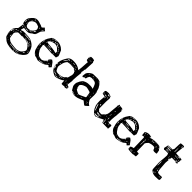

<svg xmlns="http://www.w3.org/2000/svg" viewBox="304 -2927 5098 5098"><g transform="rotate(45 2853.0 -378.5)"><path d="M299.8 -709H344.7Q377 -709 450.2 -681.6Q476.6 -681.6 536.1 -646.5H543Q557.6 -646.5 607.4 -701.2Q619.1 -701.2 648.4 -663.1Q663.1 -656.2 679.7 -637.7V-633.8Q602.5 -549.8 602.5 -540Q566.4 -418 554.7 -403.3Q531.2 -376 481.4 -355.5Q421.9 -295.9 375 -295.9L333 -293.9L245.1 -302.7H228.5Q218.8 -302.7 199.2 -213.9L210 -210H214.8Q234.4 -210 260.7 -227.5L293 -229.5H347.7Q477.5 -229.5 561.5 -205.1Q570.3 -197.3 621.1 -174.8L668 -141.6Q720.7 -96.7 734.4 -58.6Q784.2 38.1 784.2 102.5Q784.2 152.3 705.1 228.5L623 287.1Q557.6 328.1 467.8 328.1L429.7 333Q188.5 333 103.5 235.4Q40 196.3 40 136.7Q16.6 95.7 16.6 23.4L12.7 -6.8L16.6 -24.4H21.5Q26.4 6.8 33.2 6.8H37.1Q53.7 -72.3 67.4 -107.4L66.4 -109.4H64.5Q25.4 -46.9 25.4 -36.1H23.4Q18.6 -36.1 16.6 -51.8Q20.5 -78.1 67.4 -145.5Q119.1 -195.3 119.1 -202.1Q132.8 -316.4 139.6 -341.8Q105.5 -408.2 105.5 -453.1L103.5 -475.6Q103.5 -498 121.1 -560.5Q133.8 -573.2 178.7 -633.8Q250 -709 299.8 -709ZM249 -674.8V-673.8Q296.9 -686.5 296.9 -694.3V-695.3H293Q273.4 -695.3 249 -674.8ZM607.4 -667V-665Q609.4 -660.2 618.2 -660.2H625V-663.1L616.2 -669.9H611.3ZM283.2 -647.5V-642.6H285.2L327.1 -656.2V-663.1H315.4Q283.2 -656.2 283.2 -647.5ZM203.1 -507.8V-501Q223.6 -398.4 233.4 -398.4Q265.6 -367.2 288.1 -367.2Q390.6 -367.2 435.5 -414.1Q468.8 -443.4 484.4 -478.5Q495.1 -497.1 495.1 -507.8V-528.3Q495.1 -551.8 462.9 -594.7Q389.6 -626 361.3 -626Q294.9 -626 238.3 -571.3Q203.1 -527.3 203.1 -507.8ZM600.6 -587.9V-581.1H604.5Q630.9 -601.6 643.6 -622.1V-626H641.6Q627.9 -626 600.6 -587.9ZM216.8 -591.8 221.7 -589.8Q230.5 -589.8 244.1 -608.4V-612.3H235.4Q216.8 -601.6 216.8 -591.8ZM508.8 -603.5V-601.6Q517.6 -576.2 532.2 -576.2Q536.1 -576.2 536.1 -581.1Q536.1 -588.9 515.6 -603.5ZM134.8 -531.2V-530.3H137.7Q144.5 -534.2 160.2 -557.6L156.2 -560.5Q147.5 -560.5 134.8 -531.2ZM117.2 -489.3Q117.2 -460.9 130.9 -444.3H135.7Q139.6 -444.3 139.6 -449.2Q134.8 -505.9 126 -505.9Q120.1 -505.9 117.2 -489.3ZM472.7 -415V-414.1H479.5Q505.9 -414.1 511.7 -469.7V-476.6L510.7 -478.5H506.8Q472.7 -424.8 472.7 -415ZM182.6 -469.7V-468.8Q182.6 -445.3 197.3 -427.7H199.2V-432.6Q197.3 -467.8 185.5 -473.6ZM538.1 -420.9 534.2 -414.1V-412.1H538.1Q541 -412.1 543 -420.9ZM445.3 -384.8H449.2Q465.8 -391.6 474.6 -403.3L470.7 -407.2Q447.3 -391.6 445.3 -384.8ZM388.7 -367.2V-364.3L395.5 -357.4H401.4Q409.2 -357.4 428.7 -377.9V-380.9H416Q400.4 -380.9 388.7 -367.2ZM135.7 -374V-369.1Q150.4 -346.7 175.8 -338.9V-341.8Q163.1 -374 141.6 -374ZM435.5 -367.2V-362.3H438.5L449.2 -371.1V-373H440.4ZM192.4 -360.4V-359.4Q199.2 -345.7 210 -345.7Q213.9 -346.7 217.8 -353.5Q217.8 -360.4 196.3 -364.3ZM353.5 -352.5Q353.5 -348.6 377 -346.7L388.7 -348.6Q388.7 -354.5 370.1 -357.4H358.4ZM226.6 -346.7 224.6 -345.7V-335L230.5 -330.1H253.9V-335Q231.4 -346.7 226.6 -346.7ZM267.6 -328.1Q267.6 -316.4 312.5 -316.4H351.6Q360.4 -316.4 361.3 -321.3Q335.9 -332 285.2 -332H272.5ZM167 -309.6V-300.8Q167 -288.1 178.7 -285.2L182.6 -291V-312.5L178.7 -316.4H173.8ZM354.5 -203.1V-200.2Q354.5 -189.5 493.2 -184.6L522.5 -174.8H524.4Q529.3 -174.8 536.1 -179.7L575.2 -177.7V-181.6Q568.4 -193.4 544.9 -193.4H531.2Q525.4 -193.4 518.6 -188.5H517.6L486.3 -203.1Q453.1 -207 397.5 -207H383.8ZM276.4 -203.1V-202.1H281.2V-203.1ZM206.1 -164.1Q206.1 -161.1 249 -159.2Q267.6 -160.2 267.6 -164.1Q261.7 -174.8 252 -179.7H235.4Q206.1 -174.8 206.1 -164.1ZM436.5 -159.2V-157.2Q436.5 -152.3 469.7 -150.4L470.7 -152.3V-155.3L438.5 -159.2ZM563.5 -154.3 568.4 -150.4 573.2 -152.3V-159.2H568.4ZM146.5 -141.6 153.3 -136.7H162.1L168.9 -143.6V-152.3L163.1 -157.2Q150.4 -157.2 146.5 -141.6ZM91.8 -116.2V-113.3L94.7 -109.4Q127.9 -118.2 127.9 -131.8V-141.6L124 -145.5Q109.4 -139.6 91.8 -116.2ZM585.9 -138.7Q585.9 -130.9 618.2 -123L623 -125V-127Q611.3 -140.6 593.8 -140.6H588.9L586.9 -138.7ZM238.3 -131.8 242.2 -127.9H251L252 -133.8L247.1 -136.7H244.1ZM428.7 -127.9Q428.7 -122.1 497.1 -118.2Q551.8 -101.6 593.8 -73.2L611.3 -72.3L618.2 -77.1V-79.1Q606.4 -98.6 531.2 -121.1Q455.1 -133.8 435.5 -133.8ZM346.7 -116.2 347.7 -114.3V-111.3L326.2 -107.4L296.9 -111.3L196.3 -109.4Q134.8 -52.7 134.8 -29.3L126 -20.5V-18.6Q136.7 121.1 153.3 150.4Q155.3 157.2 203.1 191.4Q203.1 202.1 283.2 223.6Q406.2 242.2 481.4 242.2Q583 223.6 620.1 184.6Q686.5 115.2 686.5 73.2V66.4Q686.5 41 633.8 -24.4Q626 -42 592.8 -61.5Q535.2 -100.6 472.7 -109.4L387.7 -111.3L388.7 -120.1L387.7 -121.1H372.1Q354.5 -121.1 346.7 -116.2ZM629.9 -113.3V-111.3L682.6 -63.5H684.6V-65.4Q668 -103.5 638.7 -113.3ZM134.8 -85.9V-82H137.7L155.3 -86.9V-92.8H151.4Q134.8 -89.8 134.8 -85.9ZM115.2 -72.3V-66.4H119.1L127.9 -75.2V-80.1Q119.1 -80.1 115.2 -72.3ZM78.1 -38.1 80.1 -32.2H83Q88.9 -32.2 98.6 -72.3H96.7Q78.1 -57.6 78.1 -38.1ZM623 -66.4Q623 -59.6 662.1 -11.7V-10.7H664.1V-15.6Q646.5 -66.4 627 -66.4ZM744.1 34.2V37.1L748 41L750 39.1H751L750 34.2ZM711.9 43V45.9L716.8 50.8H718.8L723.6 45.9L718.8 43ZM30.3 57.6V66.4L35.2 71.3L37.1 70.3V54.7H33.2ZM741.2 82V84Q741.2 95.7 746.1 97.7H748Q759.8 78.1 759.8 57.6L757.8 56.6H754.9Q741.2 65.4 741.2 82ZM107.4 63.5 105.5 90.8Q106.4 119.1 112.3 119.1H114.3Q119.1 118.2 119.1 109.4V91.8Q119.1 59.6 112.3 59.6H110.4ZM37.1 80.1V84Q38.1 93.8 42 93.8L45.9 90.8V86.9L39.1 80.1ZM655.3 173.8V175.8L659.2 179.7Q693.4 168 693.4 143.6V134.8H689.5Q655.3 161.1 655.3 173.8ZM91.8 172.9Q94.7 182.6 98.6 182.6L105.5 175.8Q104.5 170.9 96.7 167ZM149.4 193.4V196.3L155.3 201.2H162.1V198.2Q160.2 193.4 151.4 193.4ZM128.9 207V210H141.6V203.1H132.8ZM476.6 266.6Q313.5 255.9 288.1 246.1L252 244.1V246.1Q268.6 259.8 296.9 264.6L337.9 262.7L347.7 269.5L349.6 268.6H351.6Q383.8 276.4 428.7 276.4H459Q517.6 276.4 541 259.8Q597.7 240.2 597.7 237.3V235.4Q519.5 252.9 476.6 266.6ZM538.1 310.5H543Q552.7 310.5 609.4 278.3V276.4H604.5Q538.1 291 538.1 310.5ZM500 305.7V307.6H504.9Q531.2 303.7 531.2 292H525.4Q504.9 296.9 500 305.7ZM293 293.9 292 295.9V296.9L296.9 300.8H299.8V298.8ZM315.4 303.7V305.7Q316.4 310.5 329.1 310.5H344.7Q344.7 303.7 319.3 303.7ZM426.8 307.6V310.5Q428.7 316.4 436.5 316.4H445.3L462.9 312.5V307.6L438.5 303.7H429.7Z M1137.7 -680.7Q1194.3 -680.7 1276.4 -632.8Q1345.7 -581.1 1345.7 -561.5Q1399.4 -444.3 1399.4 -424.8L1400.4 -414.1Q1379.9 -367.2 1379.9 -349.6L1372.1 -347.7H1255.9Q1239.3 -347.7 1217.8 -342.8Q1021.5 -358.4 944.3 -358.4H915Q898.4 -334 898.4 -325.2Q908.2 -307.6 908.2 -277.3Q908.2 -224.6 923.8 -215.8L925.8 -209V-208L917 -210.9V-208L930.7 -194.3Q930.7 -174.8 955.1 -149.4Q999 -70.3 1051.8 -51.8Q1093.8 -37.1 1154.3 -37.1Q1163.1 -37.1 1192.4 -53.7Q1218.8 -61.5 1294.9 -142.6V-146.5Q1294.9 -149.4 1277.3 -151.4L1274.4 -158.2Q1305.7 -218.8 1349.6 -236.3Q1354.5 -230.5 1399.4 -199.2Q1429.7 -151.4 1479.5 -89.8V-85Q1435.5 -28.3 1416 -28.3H1411.1Q1411.1 -58.6 1375 -62.5Q1367.2 -62.5 1315.4 -17.6Q1287.1 4.9 1208 28.3Q1117.2 46.9 1083 46.9L1005.9 19.5Q941.4 19.5 886.7 -50.8Q863.3 -74.2 848.6 -110.4Q848.6 -119.1 818.4 -222.7Q809.6 -266.6 809.6 -297.9V-299.8Q809.6 -482.4 917 -616.2Q932.6 -649.4 980.5 -666Q1008.8 -673.8 1058.6 -680.7Q1070.3 -685.5 1137.7 -680.7ZM1012.7 -650.4H1014.6Q1040 -650.4 1096.7 -667Q1108.4 -668 1108.4 -672.9L1105.5 -675.8H1103.5Q1065.4 -675.8 1014.6 -655.3L1012.7 -653.3ZM958 -629.9V-627.9L961.9 -625H962.9Q990.2 -631.8 990.2 -638.7V-646.5L985.4 -652.3H982.4Q958 -644.5 958 -629.9ZM1127 -643.6V-639.6Q1127 -634.8 1181.6 -631.8L1183.6 -632.8V-636.7Q1183.6 -641.6 1167 -643.6ZM1071.3 -623V-621.1Q1071.3 -616.2 1127 -607.4L1128.9 -609.4V-614.3Q1118.2 -629.9 1092.8 -629.9H1087.9Q1071.3 -627.9 1071.3 -623ZM1153.3 -614.3V-612.3Q1230.5 -568.4 1236.3 -568.4H1238.3L1252 -573.2L1258.8 -571.3L1260.7 -573.2V-575.2Q1253.9 -580.1 1238.3 -584L1210.9 -595.7Q1201.2 -619.1 1167 -619.1H1163.1Q1153.3 -618.2 1153.3 -614.3ZM992.2 -575.2Q1004.9 -585.9 1046.9 -598.6V-600.6L1044.9 -602.5H1031.2Q992.2 -594.7 992.2 -575.2ZM920.9 -486.3V-482.4Q920.9 -464.8 1167 -448.2L1180.7 -443.4L1197.3 -445.3Q1254.9 -426.8 1270.5 -426.8Q1270.5 -422.9 1279.3 -420.9Q1288.1 -431.6 1288.1 -443.4V-468.8Q1288.1 -487.3 1219.7 -547.9Q1190.4 -578.1 1149.4 -584L1103.5 -590.8Q991.2 -569.3 956.1 -536.1Q942.4 -510.7 920.9 -486.3ZM935.5 -566.4V-563.5H937.5Q956.1 -568.4 956.1 -573.2V-575.2H949.2Q940.4 -575.2 935.5 -566.4ZM1258.8 -547.9Q1262.7 -537.1 1272.5 -537.1H1274.4L1277.3 -541V-549.8L1270.5 -556.6Q1258.8 -556.6 1258.8 -547.9ZM907.2 -537.1V-536.1H910.2L914.1 -539.1V-541H910.2ZM1288.1 -529.3Q1301.8 -486.3 1310.5 -481.4H1315.4L1318.4 -484.4Q1307.6 -527.3 1294.9 -527.3L1293 -529.3ZM921.9 -506.8V-504.9Q928.7 -507.8 928.7 -516.6V-518.6Q921.9 -515.6 921.9 -506.8ZM1335.9 -465.8V-457L1338.9 -452.1Q1345.7 -454.1 1345.7 -461.9V-465.8L1342.8 -468.8H1338.9ZM907.2 -450.2V-445.3L910.2 -441.4H912.1Q921.9 -447.3 927.7 -457V-460.9H921.9Q912.1 -460.9 907.2 -450.2ZM850.6 -459Q839.8 -449.2 833 -404.3H835Q842.8 -404.3 859.4 -452.1Q857.4 -459 850.6 -459ZM989.3 -441.4V-438.5Q1015.6 -420.9 1083 -420.9H1094.7L1112.3 -422.9V-427.7Q1049.8 -440.4 989.3 -441.4ZM1233.4 -406.2V-402.3H1238.3V-406.2ZM975.6 -395.5V-392.6Q1007.8 -385.7 1119.1 -379.9L1120.1 -378.9V-377L1091.8 -373Q1091.8 -368.2 1127 -368.2Q1183.6 -368.2 1183.6 -375Q1183.6 -388.7 975.6 -395.5ZM833 -386.7 832 -378.9Q833 -370.1 836.9 -370.1Q841.8 -370.1 843.8 -383.8L838.9 -386.7ZM942.4 -381.8V-375H949.2V-379.9L948.2 -381.8V-383.8ZM905.3 -373V-372.1H907.2L930.7 -375V-377L925.8 -381.8H921.9Q909.2 -381.8 905.3 -373ZM1235.4 -370.1Q1235.4 -365.2 1258.8 -365.2L1272.5 -366.2V-368.2Q1272.5 -375 1245.1 -375Q1235.4 -373 1235.4 -370.1ZM833 -335.9 832 -334V-331.1L833 -329.1Q830.1 -322.3 830.1 -310.5V-304.7Q830.1 -282.2 843.8 -260.7H846.7Q846.7 -327.1 833 -335.9ZM852.5 -217.8V-214.8L855.5 -210.9H859.4V-214.8L855.5 -217.8ZM866.2 -194.3 864.3 -192.4V-190.4Q872.1 -168 879.9 -168L880.9 -169.9V-171.9Q880.9 -182.6 866.2 -194.3ZM1308.6 -181.6 1311.5 -178.7H1317.4Q1326.2 -178.7 1327.1 -183.6L1322.3 -188.5H1320.3Q1311.5 -188.5 1308.6 -181.6ZM1277.3 -103.5 1279.3 -101.6H1281.2Q1294.9 -101.6 1299.8 -120.1V-122.1Q1285.2 -122.1 1277.3 -103.5ZM1372.1 -106.4 1373 -105.5H1377Q1385.7 -109.4 1385.7 -119.1V-120.1H1381.8Q1372.1 -113.3 1372.1 -106.4ZM1419.9 -120.1 1418 -119.1V-117.2Q1422.9 -99.6 1429.7 -99.6H1431.6L1434.6 -103.5V-105.5Q1431.6 -120.1 1419.9 -120.1ZM1340.8 -91.8 1344.7 -87.9Q1365.2 -94.7 1365.2 -106.4V-108.4H1363.3Q1343.8 -108.4 1340.8 -91.8ZM1235.4 -60.5H1238.3Q1246.1 -64.5 1250 -74.2L1249 -76.2Q1235.4 -68.4 1235.4 -60.5ZM1315.4 -53.7H1320.3Q1334 -66.4 1334 -72.3H1332Q1315.4 -66.4 1315.4 -53.7ZM925.8 -42V-37.1Q926.8 -29.3 949.2 -21.5L955.1 -16.6V-17.6Q938.5 -39.1 930.7 -42ZM1023.4 -37.1V-35.2Q1023.4 -29.3 1051.8 -23.4L1053.7 -24.4V-26.4Q1034.2 -37.1 1024.4 -37.1ZM1099.6 -21.5V-17.6H1105.5V-21.5ZM1245.1 -1Q1258.8 -1 1267.6 -21.5H1263.7Q1245.1 -10.7 1245.1 -1ZM1151.4 12.7 1122.1 9.8H1117.2Q1104.5 9.8 1103.5 14.6V16.6L1108.4 21.5H1132.8Q1177.7 21.5 1231.4 7.8V5.9Q1229.5 -1 1215.8 -1H1209Q1177.7 -1 1151.4 12.7Z M2093.8 -1024.4Q2150.4 -1013.7 2150.4 -1007.8Q2153.3 -1007.8 2155.3 -967.8Q2170.9 -952.1 2170.9 -944.3Q2164.1 -879.9 2158.2 -679.7Q2155.3 -679.7 2155.3 -667Q2144.5 -659.2 2144.5 -650.4V-629.9Q2144.5 -604.5 2130.9 -566.4L2129.9 -547.9Q2129.9 -541 2143.6 -539.1L2144.5 -529.3Q2124 -357.4 2124 -304.7Q2124 -243.2 2116.2 -243.2V-240.2Q2123 -240.2 2126 -221.7L2124 -212.9V-208Q2124 -183.6 2107.4 -83V-50.8Q2175.8 -38.1 2175.8 -12.7L2168.9 -5.9V7.8L2175.8 16.6V17.6Q2165 46.9 2098.6 46.9H2089.8L2083 35.2H2068.4L2032.2 43.9L1980.5 42Q1975.6 42 1968.8 -26.4L1970.7 -71.3Q1954.1 -71.3 1916 -40Q1801.8 20.5 1717.8 26.4Q1639.6 6.8 1576.2 -50.8Q1554.7 -74.2 1533.2 -115.2Q1508.8 -149.4 1508.8 -156.2L1510.7 -161.1H1514.6Q1527.3 -150.4 1549.8 -115.2L1555.7 -113.3L1556.6 -115.2V-132.8Q1556.6 -160.2 1529.3 -197.3H1521.5Q1514.6 -197.3 1512.7 -173.8H1507.8L1505.9 -180.7Q1507.8 -233.4 1510.7 -249H1517.6L1519.5 -236.3H1522.5Q1529.3 -239.3 1529.3 -252V-277.3L1526.4 -281.2Q1522.5 -281.2 1521.5 -269.5L1514.6 -260.7Q1511.7 -260.7 1508.8 -270.5Q1508.8 -371.1 1576.2 -488.3Q1608.4 -544.9 1638.7 -575.2Q1681.6 -614.3 1775.4 -614.3H1788.1Q1931.6 -614.3 2023.4 -539.1L2032.2 -534.2H2037.1Q2048.8 -592.8 2061.5 -837.9Q2065.4 -846.7 2071.3 -846.7V-848.6Q2029.3 -876 2011.7 -876Q1999 -876 1996.1 -969.7Q1999 -972.7 2018.6 -974.6V-978.5Q2017.6 -985.4 2006.8 -985.4Q2001 -989.3 2001 -995.1Q2001 -1008.8 2032.2 -1008.8V-1012.7L2027.3 -1019.5V-1021.5L2034.2 -1022.5ZM2034.2 -960.9V-960H2050.8V-960.9L2047.9 -964.8H2037.1ZM2109.4 -947.3V-946.3H2129.9V-949.2L2121.1 -951.2H2112.3ZM2069.3 -925.8 2073.2 -921.9Q2105.5 -923.8 2105.5 -928.7L2100.6 -933.6H2083Q2074.2 -933.6 2069.3 -925.8ZM2032.2 -926.8V-923.8L2041 -921.9Q2049.8 -921.9 2050.8 -926.8L2047.9 -930.7H2035.2ZM1729.5 -573.2V-566.4L1733.4 -563.5H1740.2L1747.1 -570.3V-573.2L1741.2 -578.1H1734.4ZM1813.5 -563.5 1816.4 -559.6H1875V-563.5Q1871.1 -571.3 1832 -573.2H1818.4Q1813.5 -571.3 1813.5 -563.5ZM2137.7 -573.2H2143.6V-566.4H2137.7ZM1640.6 -537.1V-532.2L1644.5 -529.3H1649.4Q1697.3 -542 1697.3 -559.6Q1696.3 -564.5 1683.6 -564.5H1676.8Q1657.2 -564.5 1640.6 -537.1ZM1914.1 -549.8H1911.1V-545.9Q1945.3 -532.2 1953.1 -532.2H1955.1Q1955.1 -545.9 1932.6 -550.8ZM2059.6 -543.9Q2059.6 -531.2 2064.5 -530.3L2066.4 -532.2V-536.1L2064.5 -543.9ZM1775.4 -516.6 1777.3 -515.6H1784.2L1788.1 -518.6V-520.5H1779.3ZM1581.1 -424.8V-420.9H1585.9Q1591.8 -421.9 1603.5 -452.1Q1644.5 -508.8 1658.2 -508.8L1663.1 -518.6H1654.3Q1648.4 -518.6 1610.4 -491.2Q1585 -451.2 1581.1 -424.8ZM1731.4 -506.8V-504.9H1745.1L1748 -508.8V-509.8H1734.4ZM1804.7 -502.9 1806.6 -502H1809.6L1838.9 -504.9V-508.8L1830.1 -509.8Q1804.7 -508.8 1804.7 -502.9ZM1873 -506.8 1877.9 -502H1884.8L1888.7 -504.9Q1886.7 -509.8 1877.9 -509.8H1877ZM1932.6 -508.8 1938.5 -502.9 1941.4 -506.8 1939.5 -508.8ZM1953.1 -500Q1953.1 -494.1 1993.2 -484.4H1994.1V-488.3Q1984.4 -500 1968.8 -500ZM1589.8 -235.4V-215.8Q1589.8 -195.3 1640.6 -106.4Q1680.7 -85.9 1722.7 -85.9Q1818.4 -85.9 1904.3 -130.9Q1941.4 -185.5 1968.8 -185.5Q1983.4 -201.2 2001 -288.1Q2011.7 -309.6 2011.7 -337.9V-351.6Q2011.7 -409.2 1996.1 -409.2Q1965.8 -437.5 1965.8 -441.4L1970.7 -450.2Q1970.7 -458 1931.6 -465.8L1922.9 -472.7L1924.8 -474.6H1945.3V-475.6Q1945.3 -489.3 1797.9 -491.2L1777.3 -495.1Q1669.9 -485.4 1669.9 -465.8Q1619.1 -407.2 1604.5 -320.3Q1589.8 -270.5 1589.8 -235.4ZM1980.5 -445.3V-434.6L1987.3 -427.7H1991.2Q1996.1 -429.7 1996.1 -438.5Q1996.1 -447.3 1989.3 -450.2H1986.3ZM1567.4 -303.7Q1567.4 -299.8 1572.3 -299.8Q1581.1 -299.8 1585.9 -327.1V-334H1581.1Q1574.2 -334 1567.4 -303.7ZM2000 -98.6V-91.8Q2007.8 -91.8 2007.8 -79.1H2009.8L2016.6 -85.9V-96.7Q2011.7 -100.6 2011.7 -110.4H2006.8Q2000 -107.4 2000 -98.6ZM1897.5 -87.9V-83H1898.4Q1912.1 -87.9 1920.9 -99.6V-103.5L1918 -106.4H1916Q1906.2 -101.6 1897.5 -87.9ZM1761.7 -71.3V-67.4H1779.3Q1868.2 -72.3 1877.9 -92.8V-96.7H1873Q1770.5 -79.1 1761.7 -71.3ZM2071.3 -89.8 2069.3 -81.1V-62.5L2073.2 -58.6H2075.2L2078.1 -62.5V-76.2Q2078.1 -88.9 2073.2 -89.8ZM1587.9 -78.1V-74.2Q1587.9 -67.4 1630.9 -62.5V-67.4Q1600.6 -79.1 1592.8 -79.1ZM1620.1 -53.7Q1620.1 -39.1 1700.2 -24.4H1707L1709 -26.4V-28.3Q1709 -41 1630.9 -57.6H1624ZM2001 -46.9V-43.9H2004.9L2009.8 -48.8V-51.8H2006.8ZM1795.9 -40V-38.1L1799.8 -35.2H1808.6Q1850.6 -37.1 1850.6 -43.9L1847.7 -46.9H1822.3Q1795.9 -46.9 1795.9 -40ZM2075.2 -42V-38.1L2078.1 -35.2H2085V-38.1L2082 -42ZM1704.1 -1V2.9L1707 5.9H1724.6Q1744.1 5.9 1788.1 -2.9V-5.9L1748 -9.8Q1704.1 -7.8 1704.1 -1ZM2103.5 1Q2104.5 5.9 2117.2 5.9H2144.5L2153.3 3.9V1Q2153.3 -3.9 2137.7 -5.9Q2103.5 -3.9 2103.5 1Z M2550.8 -739.3Q2574.2 -739.3 2641.6 -719.7Q2720.7 -644.5 2734.4 -603.5Q2762.7 -574.2 2782.2 -479.5Q2803.7 -459 2803.7 -382.8L2805.7 -350.6L2800.8 -215.8Q2800.8 -176.8 2850.6 -114.3Q2895.5 -70.3 2910.2 -70.3V-68.4Q2910.2 -51.8 2862.3 -15.6Q2827.1 18.6 2817.4 18.6H2816.4Q2795.9 17.6 2707 -61.5Q2627.9 -32.2 2545.9 2.9Q2492.2 18.6 2426.8 18.6H2419.9Q2345.7 5.9 2294.9 -38.1Q2286.1 -46.9 2255.9 -106.4Q2231.4 -135.7 2231.4 -179.7V-218.8Q2231.4 -255.9 2252 -289.1Q2270.5 -342.8 2313.5 -394.5Q2335 -420.9 2356.4 -427.7Q2427.7 -464.8 2496.1 -464.8L2557.6 -466.8H2564.5Q2618.2 -466.8 2638.7 -451.2H2646.5Q2652.3 -451.2 2652.3 -458Q2638.7 -519.5 2604.5 -580.1Q2575.2 -629.9 2493.2 -629.9L2438.5 -636.7Q2366.2 -623 2366.2 -607.4Q2338.9 -572.3 2332 -516.6Q2329.1 -509.8 2283.2 -509.8L2274.4 -507.8Q2269.5 -507.8 2260.7 -484.4Q2222.7 -490.2 2222.7 -500Q2227.5 -511.7 2233.4 -598.6Q2254.9 -660.2 2335.9 -712.9Q2375 -735.4 2381.8 -735.4ZM2530.3 -708 2536.1 -703.1H2543L2545.9 -706.1L2541 -711.9H2534.2ZM2634.8 -701.2V-698.2Q2644.5 -687.5 2653.3 -687.5H2655.3V-691.4Q2645.5 -701.2 2636.7 -701.2ZM2419.9 -694.3V-691.4Q2420.9 -685.5 2433.6 -685.5Q2446.3 -685.5 2467.8 -694.3V-699.2H2461.9Q2433.6 -699.2 2419.9 -694.3ZM2297.9 -648.4H2299.8Q2311.5 -648.4 2335.9 -673.8V-678.7H2334Q2321.3 -678.7 2297.9 -650.4ZM2479.5 -655.3 2484.4 -648.4H2502L2504.9 -651.4V-653.3L2498 -660.2H2486.3ZM2283.2 -547.9V-527.3H2284.2Q2290 -528.3 2290 -537.1V-547.9L2286.1 -550.8ZM2778.3 -442.4V-439.5Q2779.3 -428.7 2783.2 -428.7L2785.2 -435.5Q2782.2 -442.4 2780.3 -442.4ZM2744.1 -391.6V-387.7Q2750 -367.2 2755.9 -367.2H2757.8Q2757.8 -384.8 2749 -394.5H2748ZM2335.9 -379.9V-374H2338.9Q2348.6 -374 2352.5 -382.8V-386.7H2351.6ZM2335.9 -257.8Q2344.7 -175.8 2358.4 -175.8L2372.1 -159.2V-157.2L2359.4 -159.2V-155.3Q2387.7 -121.1 2465.8 -88.9Q2476.6 -84 2493.2 -82Q2520.5 -82 2680.7 -161.1Q2691.4 -167 2691.4 -176.8V-183.6Q2679.7 -238.3 2670.9 -313.5L2668.9 -314.5Q2668.9 -329.1 2638.7 -338.9Q2539.1 -367.2 2502 -367.2Q2400.4 -343.8 2359.4 -298.8Q2335.9 -273.4 2335.9 -257.8ZM2741.2 -348.6V-343.8H2744.1V-345.7ZM2742.2 -319.3V-314.5L2746.1 -311.5L2749 -314.5V-319.3ZM2703.1 -282.2 2707 -277.3 2711.9 -278.3V-282.2L2708 -285.2H2707ZM2751 -282.2V-280.3Q2752.9 -229.5 2761.7 -229.5L2764.6 -232.4V-234.4Q2764.6 -261.7 2755.9 -282.2ZM2700.2 -236.3V-229.5L2705.1 -223.6H2707L2711.9 -229.5V-236.3L2708 -239.3H2703.1ZM2814.5 -111.3V-102.5Q2819.3 -85.9 2826.2 -85.9H2830.1V-88.9Q2824.2 -111.3 2817.4 -111.3ZM2315.4 -104.5V-102.5L2318.4 -99.6H2325.2V-102.5L2320.3 -107.4H2318.4ZM2771.5 -85.9Q2775.4 -76.2 2782.2 -73.2H2783.2L2789.1 -79.1V-82L2782.2 -88.9H2775.4ZM2578.1 -70.3V-68.4H2585Q2604.5 -68.4 2634.8 -84V-85.9H2629.9Q2583 -79.1 2578.1 -70.3ZM2802.7 -61.5V-58.6L2807.6 -52.7H2814.5L2817.4 -56.6V-58.6L2810.5 -65.4H2805.7ZM2465.8 -51.8Q2468.8 -44.9 2477.5 -44.9Q2491.2 -45.9 2491.2 -51.8V-52.7L2488.3 -56.6H2470.7ZM2318.4 -32.2V-31.2Q2325.2 -17.6 2386.7 0Q2409.2 9.8 2440.4 9.8V8.8Q2440.4 2.9 2388.7 -6.8Q2355.5 -18.6 2327.1 -36.1H2322.3Z M3043.9 -672.9 3136.7 -642.6Q3139.6 -620.1 3153.3 -597.7L3155.3 -584Q3143.6 -501 3149.4 -222.7Q3149.4 -182.6 3180.7 -170.9L3190.4 -148.4Q3190.4 -139.6 3281.2 -133.8H3286.1Q3313.5 -133.8 3356.4 -195.3Q3390.6 -229.5 3399.4 -246.1H3406.2V-254.9L3404.3 -261.7Q3411.1 -273.4 3416 -297.9L3418 -298.8V-311.5L3442.4 -569.3V-592.8L3438.5 -606.4V-608.4Q3454.1 -619.1 3454.1 -642.6Q3454.1 -655.3 3463.9 -658.2L3495.1 -642.6H3525.4Q3579.1 -642.6 3602.5 -619.1V-613.3Q3586.9 -612.3 3586.9 -608.4L3600.6 -576.2H3604.5Q3606.4 -596.7 3609.4 -596.7Q3614.3 -589.8 3616.2 -574.2L3602.5 -405.3L3604.5 -403.3V-401.4Q3595.7 -375 3585.9 -237.3V-198.2Q3585.9 -109.4 3593.8 -109.4H3599.6Q3627 -109.4 3677.7 -121.1Q3685.5 -120.1 3702.1 -104.5Q3697.3 16.6 3686.5 16.6L3670.9 4.9L3629.9 8.8L3479.5 4.9Q3467.8 4.9 3456.1 -49.8Q3447.3 -57.6 3447.3 -66.4L3449.2 -79.1H3445.3Q3434.6 -79.1 3365.2 -43Q3361.3 -34.2 3271.5 -2Q3249 9.8 3216.8 18.6Q3196.3 6.8 3151.4 -4.9Q3066.4 -88.9 3046.9 -154.3Q3012.7 -203.1 3012.7 -367.2L3027.3 -526.4V-529.3Q3027.3 -534.2 2934.6 -547.9Q2925.8 -560.5 2925.8 -615.2Q2925.8 -652.3 2939.5 -652.3Q2939.5 -668 3043.9 -672.9ZM3016.6 -654.3V-650.4H3025.4V-654.3L3021.5 -657.2H3020.5ZM3047.9 -643.6V-642.6Q3047.9 -638.7 3068.4 -629.9Q3068.4 -611.3 3071.3 -611.3H3080.1Q3114.3 -611.3 3119.1 -622.1V-625Q3119.1 -633.8 3078.1 -640.6Q3078.1 -644.5 3062.5 -645.5H3055.7ZM2945.3 -608.4V-604.5L2948.2 -601.6H2952.1L2963.9 -604.5V-608.4ZM2952.1 -594.7V-590.8Q2954.1 -584 2966.8 -584L2968.8 -585.9V-587.9L2961.9 -594.7ZM3465.8 -626Q3465.8 -612.3 3486.3 -612.3H3495.1L3498 -615.2V-617.2Q3498 -624 3467.8 -626ZM2998 -577.1Q2998 -568.4 3042 -554.7H3055.7Q3059.6 -554.7 3061.5 -563.5Q3045.9 -579.1 3023.4 -584H3013.7Q3000 -584 2998 -577.1ZM2973.6 -579.1V-575.2L2975.6 -574.2V-572.3Q2986.3 -575.2 2986.3 -579.1V-582H2980.5ZM3100.6 -567.4V-541L3103.5 -538.1Q3112.3 -542 3112.3 -554.7V-570.3Q3112.3 -579.1 3107.4 -581.1H3105.5Q3100.6 -579.1 3100.6 -567.4ZM2945.3 -567.4 2948.2 -563.5H2959L2961.9 -567.4L2957 -572.3H2950.2ZM3474.6 -578.1V-576.2Q3476.6 -571.3 3484.4 -571.3H3486.3Q3495.1 -571.3 3497.1 -576.2V-578.1Q3495.1 -583 3483.4 -583H3479.5ZM3041 -506.8V-495.1L3061.5 -502V-531.2L3057.6 -534.2Q3051.8 -534.2 3041 -506.8ZM3498 -434.6V-428.7H3500Q3513.7 -428.7 3513.7 -460Q3511.7 -473.6 3508.8 -473.6Q3504.9 -473.6 3498 -434.6ZM3547.9 -391.6 3545.9 -386.7Q3548.8 -379.9 3551.8 -379.9H3552.7V-391.6ZM3059.6 -355.5 3055.7 -350.6V-346.7L3059.6 -343.8L3064.5 -348.6V-353.5ZM3479.5 -305.7 3486.3 -298.8Q3492.2 -300.8 3495.1 -326.2L3493.2 -328.1H3491.2Q3479.5 -320.3 3479.5 -305.7ZM3091.8 -307.6V-298.8Q3091.8 -282.2 3110.4 -270.5H3114.3V-271.5Q3114.3 -321.3 3105.5 -321.3H3100.6Q3091.8 -317.4 3091.8 -307.6ZM3472.7 -285.2V-273.4L3477.5 -268.6Q3485.4 -272.5 3490.2 -280.3V-285.2L3484.4 -291H3477.5ZM3042 -271.5V-266.6Q3042 -212.9 3098.6 -100.6Q3107.4 -93.8 3114.3 -93.8V-100.6L3074.2 -210Q3054.7 -272.5 3046.9 -275.4H3045.9ZM3504.9 -232.4V-230.5L3508.8 -227.5L3513.7 -230.5L3511.7 -236.3H3508.8ZM3360.4 -170.9 3361.3 -168.9H3363.3Q3395.5 -210.9 3395.5 -218.8V-220.7H3392.6Q3377 -204.1 3360.4 -170.9ZM3117.2 -218.8V-216.8Q3121.1 -209 3127.9 -209V-210Q3127.9 -218.8 3117.2 -218.8ZM3504.9 -215.8 3503.9 -207Q3503.9 -182.6 3510.7 -152.3H3515.6Q3520.5 -174.8 3520.5 -191.4V-200.2Q3520.5 -215.8 3506.8 -215.8ZM3428.7 -209Q3419.9 -199.2 3419.9 -193.4L3426.8 -188.5H3428.7L3433.6 -193.4V-203.1ZM3477.5 -189.5V-179.7H3479.5L3483.4 -182.6V-186.5L3479.5 -189.5ZM3155.3 -148.4V-145.5L3158.2 -141.6H3160.2V-145.5L3156.2 -148.4ZM3565.4 -147.5 3551.8 -127.9V-123H3565.4L3570.3 -127.9V-133.8Q3570.3 -145.5 3565.4 -147.5ZM3438.5 -125V-123H3442.4L3450.2 -131.8V-136.7Q3438.5 -136.7 3438.5 -125ZM3474.6 -123V-107.4Q3474.6 -11.7 3484.4 -11.7H3490.2Q3498 -14.6 3498 -20.5Q3490.2 -38.1 3486.3 -120.1L3479.5 -127.9ZM3142.6 -121.1V-116.2Q3146.5 -109.4 3153.3 -109.4V-116.2L3148.4 -121.1ZM3176.8 -111.3V-109.4Q3176.8 -95.7 3224.6 -66.4Q3278.3 -87.9 3278.3 -93.8V-95.7Q3244.1 -95.7 3180.7 -111.3ZM3247.1 -61.5V-58.6H3262.7Q3314.5 -71.3 3333 -95.7V-99.6H3326.2Q3317.4 -99.6 3247.1 -61.5ZM3604.5 -84V-79.1L3613.3 -77.1H3618.2Q3648.4 -79.1 3648.4 -86.9V-88.9H3647.5ZM3640.6 -65.4V-58.6H3647.5L3650.4 -61.5V-63.5Q3650.4 -66.4 3645.5 -66.4ZM3532.2 -41V-38.1Q3535.2 -31.2 3547.9 -31.2H3563.5L3566.4 -34.2V-36.1Q3566.4 -42 3547.9 -44.9H3536.1ZM3221.7 -31.2H3210L3155.3 -36.1H3153.3L3148.4 -31.2V-29.3Q3148.4 -17.6 3223.6 -2Q3246.1 -2 3313.5 -36.1L3315.4 -38.1V-43H3306.6Q3268.6 -31.2 3221.7 -31.2Z M4068.4 -680.7Q4125 -680.7 4207 -632.8Q4276.4 -581.1 4276.4 -561.5Q4330.1 -444.3 4330.1 -424.8L4331.1 -414.1Q4310.5 -367.2 4310.5 -349.6L4302.7 -347.7H4186.5Q4169.9 -347.7 4148.4 -342.8Q3952.1 -358.4 3875 -358.4H3845.7Q3829.1 -334 3829.1 -325.2Q3838.9 -307.6 3838.9 -277.3Q3838.9 -224.6 3854.5 -215.8L3856.4 -209V-208L3847.7 -210.9V-208L3861.3 -194.3Q3861.3 -174.8 3885.7 -149.4Q3929.7 -70.3 3982.4 -51.8Q4024.4 -37.1 4085 -37.1Q4093.8 -37.1 4123 -53.7Q4149.4 -61.5 4225.6 -142.6V-146.5Q4225.6 -149.4 4208 -151.4L4205.1 -158.2Q4236.3 -218.8 4280.3 -236.3Q4285.2 -230.5 4330.1 -199.2Q4360.4 -151.4 4410.2 -89.8V-85Q4366.2 -28.3 4346.7 -28.3H4341.8Q4341.8 -58.6 4305.7 -62.5Q4297.9 -62.5 4246.1 -17.6Q4217.8 4.9 4138.7 28.3Q4047.9 46.9 4013.7 46.9L3936.5 19.5Q3872.1 19.5 3817.4 -50.8Q3793.9 -74.2 3779.3 -110.4Q3779.3 -119.1 3749 -222.7Q3740.2 -266.6 3740.2 -297.9V-299.8Q3740.2 -482.4 3847.7 -616.2Q3863.3 -649.4 3911.1 -666Q3939.5 -673.8 3989.3 -680.7Q4001 -685.5 4068.4 -680.7ZM3943.4 -650.4H3945.3Q3970.7 -650.4 4027.3 -667Q4039.1 -668 4039.1 -672.9L4036.1 -675.8H4034.2Q3996.1 -675.8 3945.3 -655.3L3943.4 -653.3ZM3888.7 -629.9V-627.9L3892.6 -625H3893.6Q3920.9 -631.8 3920.9 -638.7V-646.5L3916 -652.3H3913.1Q3888.7 -644.5 3888.7 -629.9ZM4057.6 -643.6V-639.6Q4057.6 -634.8 4112.3 -631.8L4114.3 -632.8V-636.7Q4114.3 -641.6 4097.7 -643.6ZM4002 -623V-621.1Q4002 -616.2 4057.6 -607.4L4059.6 -609.4V-614.3Q4048.8 -629.9 4023.4 -629.9H4018.6Q4002 -627.9 4002 -623ZM4084 -614.3V-612.3Q4161.1 -568.4 4167 -568.4H4168.9L4182.6 -573.2L4189.5 -571.3L4191.4 -573.2V-575.2Q4184.6 -580.1 4168.9 -584L4141.6 -595.7Q4131.8 -619.1 4097.7 -619.1H4093.8Q4084 -618.2 4084 -614.3ZM3922.9 -575.2Q3935.5 -585.9 3977.5 -598.6V-600.6L3975.6 -602.5H3961.9Q3922.9 -594.7 3922.9 -575.2ZM3851.6 -486.3V-482.4Q3851.6 -464.8 4097.7 -448.2L4111.3 -443.4L4127.9 -445.3Q4185.5 -426.8 4201.2 -426.8Q4201.2 -422.9 4210 -420.9Q4218.8 -431.6 4218.8 -443.4V-468.8Q4218.8 -487.3 4150.4 -547.9Q4121.1 -578.1 4080.1 -584L4034.2 -590.8Q3921.9 -569.3 3886.7 -536.1Q3873 -510.7 3851.6 -486.3ZM3866.2 -566.4V-563.5H3868.2Q3886.7 -568.4 3886.7 -573.2V-575.2H3879.9Q3871.1 -575.2 3866.2 -566.4ZM4189.5 -547.9Q4193.4 -537.1 4203.1 -537.1H4205.1L4208 -541V-549.8L4201.2 -556.6Q4189.5 -556.6 4189.5 -547.9ZM3837.9 -537.1V-536.1H3840.8L3844.7 -539.1V-541H3840.8ZM4218.8 -529.3Q4232.4 -486.3 4241.2 -481.4H4246.1L4249 -484.4Q4238.3 -527.3 4225.6 -527.3L4223.6 -529.3ZM3852.5 -506.8V-504.9Q3859.4 -507.8 3859.4 -516.6V-518.6Q3852.5 -515.6 3852.5 -506.8ZM4266.6 -465.8V-457L4269.5 -452.1Q4276.4 -454.1 4276.4 -461.9V-465.8L4273.4 -468.8H4269.5ZM3837.9 -450.2V-445.3L3840.8 -441.4H3842.8Q3852.5 -447.3 3858.4 -457V-460.9H3852.5Q3842.8 -460.9 3837.9 -450.2ZM3781.2 -459Q3770.5 -449.2 3763.7 -404.3H3765.6Q3773.4 -404.3 3790 -452.1Q3788.1 -459 3781.2 -459ZM3919.9 -441.4V-438.5Q3946.3 -420.9 4013.7 -420.9H4025.4L4043 -422.9V-427.7Q3980.5 -440.4 3919.9 -441.4ZM4164.1 -406.2V-402.3H4168.9V-406.2ZM3906.2 -395.5V-392.6Q3938.5 -385.7 4049.8 -379.9L4050.8 -378.9V-377L4022.5 -373Q4022.5 -368.2 4057.6 -368.2Q4114.3 -368.2 4114.3 -375Q4114.3 -388.7 3906.2 -395.5ZM3763.7 -386.7 3762.7 -378.9Q3763.7 -370.1 3767.6 -370.1Q3772.5 -370.1 3774.4 -383.8L3769.5 -386.7ZM3873 -381.8V-375H3879.9V-379.9L3878.9 -381.8V-383.8ZM3835.9 -373V-372.1H3837.9L3861.3 -375V-377L3856.4 -381.8H3852.5Q3839.8 -381.8 3835.9 -373ZM4166 -370.1Q4166 -365.2 4189.5 -365.2L4203.1 -366.2V-368.2Q4203.1 -375 4175.8 -375Q4166 -373 4166 -370.1ZM3763.7 -335.9 3762.7 -334V-331.1L3763.7 -329.1Q3760.7 -322.3 3760.7 -310.5V-304.7Q3760.7 -282.2 3774.4 -260.7H3777.3Q3777.3 -327.1 3763.7 -335.9ZM3783.2 -217.8V-214.8L3786.1 -210.9H3790V-214.8L3786.1 -217.8ZM3796.9 -194.3 3794.9 -192.4V-190.4Q3802.7 -168 3810.5 -168L3811.5 -169.9V-171.9Q3811.5 -182.6 3796.9 -194.3ZM4239.3 -181.6 4242.2 -178.7H4248Q4256.8 -178.7 4257.8 -183.6L4252.9 -188.5H4251Q4242.2 -188.5 4239.3 -181.6ZM4208 -103.5 4210 -101.6H4211.9Q4225.6 -101.6 4230.5 -120.1V-122.1Q4215.8 -122.1 4208 -103.5ZM4302.7 -106.4 4303.7 -105.5H4307.6Q4316.4 -109.4 4316.4 -119.1V-120.1H4312.5Q4302.7 -113.3 4302.7 -106.4ZM4350.6 -120.1 4348.6 -119.1V-117.2Q4353.5 -99.6 4360.4 -99.6H4362.3L4365.2 -103.5V-105.5Q4362.3 -120.1 4350.6 -120.1ZM4271.5 -91.8 4275.4 -87.9Q4295.9 -94.7 4295.9 -106.4V-108.4H4293.9Q4274.4 -108.4 4271.5 -91.8ZM4166 -60.5H4168.9Q4176.8 -64.5 4180.7 -74.2L4179.7 -76.2Q4166 -68.4 4166 -60.5ZM4246.1 -53.7H4251Q4264.6 -66.4 4264.6 -72.3H4262.7Q4246.1 -66.4 4246.1 -53.7ZM3856.4 -42V-37.1Q3857.4 -29.3 3879.9 -21.5L3885.7 -16.6V-17.6Q3869.1 -39.1 3861.3 -42ZM3954.1 -37.1V-35.2Q3954.1 -29.3 3982.4 -23.4L3984.4 -24.4V-26.4Q3964.8 -37.1 3955.1 -37.1ZM4030.3 -21.5V-17.6H4036.1V-21.5ZM4175.8 -1Q4189.5 -1 4198.2 -21.5H4194.3Q4175.8 -10.7 4175.8 -1ZM4082 12.7 4052.7 9.8H4047.9Q4035.2 9.8 4034.2 14.6V16.6L4039.1 21.5H4063.5Q4108.4 21.5 4162.1 7.8V5.9Q4160.2 -1 4146.5 -1H4139.6Q4108.4 -1 4082 12.7Z M4949.2 -632.8Q5002 -632.8 5038.1 -557.6Q5045.9 -557.6 5057.6 -540L5076.2 -439.5Q5064.5 -423.8 5003.9 -423.8H4990.2Q4939.5 -430.7 4939.5 -458Q4939.5 -477.5 4908.2 -509.8Q4904.3 -516.6 4850.6 -516.6Q4796.9 -516.6 4725.6 -489.3Q4676.8 -439.5 4657.2 -405.3Q4667 -159.2 4664.1 -114.3Q4664.1 -102.5 4680.7 -102.5H4713.9Q4735.4 -101.6 4735.4 -95.7V-93.8L4740.2 -75.2L4737.3 0L4729.5 10.7L4666 16.6H4660.2L4632.8 25.4Q4477.5 20.5 4477.5 13.7Q4450.2 13.7 4450.2 -10.7Q4447.3 -29.3 4447.3 -61.5Q4447.3 -86.9 4500 -95.7Q4500 -106.4 4536.1 -106.4L4541 -107.4V-109.4L4532.2 -480.5Q4532.2 -514.6 4515.6 -514.6H4506.8Q4490.2 -514.6 4452.1 -501L4450.2 -502.9V-505.9Q4450.2 -508.8 4460.9 -512.7V-514.6Q4447.3 -514.6 4447.3 -591.8Q4445.3 -591.8 4443.4 -615.2Q4499 -658.2 4556.6 -658.2H4590.8Q4608.4 -658.2 4659.2 -644.5L4661.1 -639.6Q4648.4 -623 4648.4 -612.3V-603.5Q4757.8 -653.3 4949.2 -632.8ZM4593.8 -427.7V-420.9Q4600.6 -409.2 4600.6 -391.6Q4597.7 -385.7 4595.7 -336.9L4599.6 -282.2H4600.6Q4606.4 -282.2 4611.3 -407.2Q4614.3 -407.2 4614.3 -435.5Q4612.3 -448.2 4607.4 -448.2H4604.5Q4593.8 -441.4 4593.8 -427.7ZM4495.1 -15.6V-13.7Q4495.1 -6.8 4534.2 -6.8H4575.2L4584 -8.8Q4584 -15.6 4511.7 -18.6ZM4748 -574.2V-571.3Q4759.8 -571.3 4779.3 -610.4V-617.2H4778.3Q4742.2 -607.4 4748 -574.2ZM4921.9 -530.3H4927.7Q4936.5 -533.2 4955.1 -562.5V-564.5Q4955.1 -567.4 4949.2 -567.4Q4925.8 -557.6 4925.8 -538.1Q4922.9 -538.1 4921.9 -530.3ZM4604.5 -499 4597.7 -471.7Q4597.7 -462.9 4606.4 -458H4607.4Q4613.3 -458 4614.3 -476.6L4609.4 -499ZM4798.8 -603.5 4804.7 -576.2H4816.4L4815.4 -605.5L4812.5 -609.4H4808.6Q4798.8 -607.4 4798.8 -603.5ZM4500 -36.1 4502 -34.2H4577.1V-38.1L4530.3 -39.1H4502.9ZM4479.5 -605.5Q4487.3 -594.7 4502 -594.7L4503.9 -596.7V-606.4L4497.1 -612.3Q4479.5 -610.4 4479.5 -605.5ZM4616.2 -29.3 4619.1 -25.4H4639.6L4645.5 -31.2Q4645.5 -35.2 4638.7 -36.1Q4616.2 -34.2 4616.2 -29.3ZM5002.9 -569.3V-565.4Q5010.7 -553.7 5021.5 -553.7H5024.4V-557.6Q5015.6 -569.3 5005.9 -569.3ZM4536.1 -632.8V-626L4544.9 -617.2H4556.6V-620.1L4541 -632.8ZM4500 -551.8V-548.8H4504.9Q4518.6 -548.8 4520.5 -555.7L4517.6 -558.6H4515.6Q4502 -558.6 4500 -551.8ZM4831.1 -614.3V-612.3L4834 -609.4H4847.7Q4856.4 -609.4 4858.4 -614.3L4856.4 -616.2H4847.7ZM4627.9 -174.8V-164.1H4632.8L4638.7 -168.9V-175.8L4634.8 -179.7H4632.8ZM4465.8 -36.1 4461.9 -31.2V-25.4L4465.8 -22.5H4470.7V-31.2ZM4655.3 -542V-538.1L4659.2 -535.2H4664.1L4668 -538.1V-542L4661.1 -543.9ZM4875 -617.2V-614.3H4883.8L4888.7 -619.1L4885.7 -623Q4875 -621.1 4875 -617.2ZM4960.9 -614.3V-612.3L4963.9 -609.4H4969.7L4972.7 -612.3V-614.3L4969.7 -617.2H4963.9ZM4627.9 -628.9V-622.1H4633.8L4638.7 -627V-628.9L4633.8 -630.9ZM4625 -601.6V-599.6L4627.9 -596.7L4633.8 -601.6V-606.4H4629.9ZM4960 -494.1V-490.2H4962.9L4968.8 -496.1V-499H4966.8Q4960 -496.1 4960 -494.1ZM4909.2 -609.4V-607.4H4915L4918 -610.4V-612.3H4913.1ZM4629.9 -148.4V-143.6H4632.8V-148.4Z M5415 -1089.8Q5446.3 -1089.8 5464.8 -1074.2Q5449.2 -1035.2 5442.4 -937.5L5430.7 -813.5Q5430.7 -802.7 5483.4 -802.7Q5644.5 -802.7 5644.5 -789.1Q5649.4 -789.1 5661.1 -780.3Q5647.5 -760.7 5647.5 -754.9V-750L5651.4 -722.7L5633.8 -663.1Q5633.8 -654.3 5653.3 -635.7V-633.8Q5624 -623 5601.6 -623Q5579.1 -625 5579.1 -629.9V-631.8L5591.8 -633.8H5601.6L5606.4 -638.7V-642.6L5601.6 -643.6L5510.7 -642.6L5434.6 -643.6Q5428.7 -643.6 5420.9 -567.4H5418.9L5400.4 -587.9L5396.5 -574.2V-565.4Q5398.4 -526.4 5405.3 -524.4Q5410.2 -524.4 5415 -549.8V-558.6H5418.9L5420.9 -553.7L5410.2 -424.8Q5427.7 -143.6 5439.5 -143.6Q5444.3 -100.6 5473.6 -100.6Q5490.2 -91.8 5510.7 -91.8H5535.2L5615.2 -95.7Q5621.1 -95.7 5626 -23.4Q5631.8 19.5 5578.1 19.5L5473.6 22.5Q5385.7 22.5 5330.1 -25.4Q5292 -40 5292 -107.4Q5287.1 -161.1 5282.2 -324.2L5298.8 -508.8L5302.7 -588.9V-599.6Q5293.9 -656.2 5270.5 -656.2L5230.5 -657.2H5182.6Q5163.1 -657.2 5140.6 -647.5Q5127 -649.4 5107.4 -683.6L5134.8 -804.7Q5134.8 -809.6 5298.8 -811.5Q5298.8 -830.1 5318.4 -855.5Q5323.2 -1066.4 5332 -1066.4V-1071.3Q5332 -1074.2 5326.2 -1074.2V-1078.1Q5326.2 -1083 5415 -1089.8ZM5362.3 -1053.7V-1045.9H5367.2V-1050.8L5364.3 -1053.7ZM5417 -1045.9V-1043.9L5420.9 -1011.7H5423.8Q5439.5 -1028.3 5439.5 -1040V-1045.9L5434.6 -1050.8H5421.9ZM5369.1 -1004.9Q5366.2 -995.1 5366.2 -968.8V-963.9H5369.1L5373 -987.3V-1001ZM5374 -943.4 5369.1 -809.6V-807.6L5373 -804.7H5376Q5384.8 -804.7 5384.8 -838.9V-869.1L5382.8 -936.5Q5379.9 -943.4 5377.9 -943.4ZM5143.6 -789.1Q5143.6 -779.3 5154.3 -779.3H5174.8Q5224.6 -779.3 5278.3 -784.2V-786.1Q5278.3 -793.9 5211.9 -793.9H5154.3Q5143.6 -793 5143.6 -789.1ZM5548.8 -786.1 5531.2 -787.1H5509.8V-782.2Q5539.1 -773.4 5560.5 -773.4H5591.8Q5594.7 -773.4 5594.7 -779.3Q5592.8 -793.9 5579.1 -793.9H5565.4ZM5599.6 -777.3V-775.4L5603.5 -772.5Q5616.2 -772.5 5619.1 -779.3V-780.3H5603.5ZM5161.1 -758.8V-752Q5161.1 -738.3 5252.9 -738.3Q5297.9 -738.3 5297.9 -745.1Q5297.9 -759.8 5179.7 -761.7H5164.1ZM5449.2 -746.1V-745.1Q5449.2 -738.3 5499 -736.3L5521.5 -738.3L5551.8 -732.4H5557.6Q5567.4 -732.4 5567.4 -741.2H5565.4L5462.9 -750H5453.1ZM5594.7 -715.8V-713.9L5599.6 -709H5605.5Q5618.2 -709 5622.1 -717.8L5617.2 -720.7H5599.6ZM5170.9 -710.9Q5170.9 -705.1 5177.7 -705.1L5211.9 -704.1L5248 -705.1L5250 -707V-709Q5232.4 -715.8 5188.5 -715.8H5175.8ZM5170.9 -693.4V-690.4Q5170.9 -681.6 5273.4 -681.6L5285.2 -683.6V-684.6L5282.2 -688.5ZM5469.7 -684.6V-681.6Q5471.7 -676.8 5516.6 -668H5519.5V-669.9Q5500 -684.6 5476.6 -684.6ZM5544.9 -670.9Q5583 -659.2 5610.4 -659.2L5615.2 -664.1V-672.9L5612.3 -676.8H5581.1Q5544.9 -676.8 5544.9 -670.9ZM5357.4 -622.1V-611.3L5360.4 -608.4Q5366.2 -609.4 5366.2 -618.2V-623L5364.3 -631.8H5362.3Q5357.4 -629.9 5357.4 -622.1ZM5400.4 -602.5V-599.6L5405.3 -594.7H5407.2V-597.7L5401.4 -602.5ZM5360.4 -595.7 5359.4 -587.9V-582L5360.4 -574.2H5366.2L5367.2 -585.9V-592.8L5364.3 -595.7ZM5362.3 -502V-490.2L5366.2 -486.3H5369.1V-490.2L5367.2 -502ZM5300.8 -329.1 5305.7 -292 5304.7 -244.1 5305.7 -230.5H5309.6Q5318.4 -230.5 5318.4 -293.9V-326.2Q5318.4 -387.7 5311.5 -387.7Q5302.7 -387.7 5300.8 -329.1ZM5386.7 -221.7 5384.8 -212.9V-203.1Q5384.8 -193.4 5391.6 -191.4H5393.6Q5398.4 -192.4 5398.4 -201.2Q5395.5 -221.7 5389.6 -221.7ZM5400.4 -165 5394.5 -148.4Q5394.5 -118.2 5408.2 -110.4L5412.1 -116.2V-127.9Q5408.2 -162.1 5400.4 -165ZM5343.8 -155.3V-134.8L5345.7 -126H5346.7L5350.6 -129.9V-151.4L5346.7 -155.3ZM5387.7 -69.3 5386.7 -68.4V-59.6Q5389.6 -52.7 5396.5 -48.8H5405.3V-50.8Q5405.3 -65.4 5387.7 -69.3ZM5537.1 -42 5542 -41Q5592.8 -49.8 5592.8 -59.6L5589.8 -62.5Q5537.1 -48.8 5537.1 -42ZM5350.6 -61.5V-55.7Q5354.5 -21.5 5379.9 -21.5H5393.6L5396.5 -25.4V-27.3Q5396.5 -32.2 5371.1 -37.1L5353.5 -61.5Z"/></g></svg>

Font: Love Ya Like A Sister
Style: Regular
Weight: 400
Designer: Kimberly Geswein
Foundry: Kimberly Geswein
Version: Version 1.002 2007